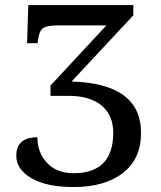

<svg xmlns="http://www.w3.org/2000/svg" viewBox="-20 -734 643 765"><path d="M181.2 -393.1 403.8 -632.8H213.9Q167 -632.8 151.4 -621.8Q135.7 -610.8 130.9 -570.8L129.9 -562H87.9L92.8 -713.9H511.2V-672.9L265.1 -409.2Q542 -401.4 542 -204.1Q542 -101.1 469.7 -44.9Q397.5 11.2 273.9 11.2Q164.1 11.2 104.5 -24.4Q44.9 -60.1 44.9 -112.8Q44.9 -187 128.9 -187Q128.9 -126.5 167.2 -85.2Q205.6 -43.9 272.9 -43.9Q431.2 -43.9 431.2 -205.1Q431.2 -274.9 384.8 -313.5Q338.4 -352.1 253.9 -352.1H181.2Z"/></svg>

Font: Noto Serif
Style: Regular
Weight: 400
Designer: Monotype Design team
Foundry: Monotype Imaging Inc.
Version: Version 1.02